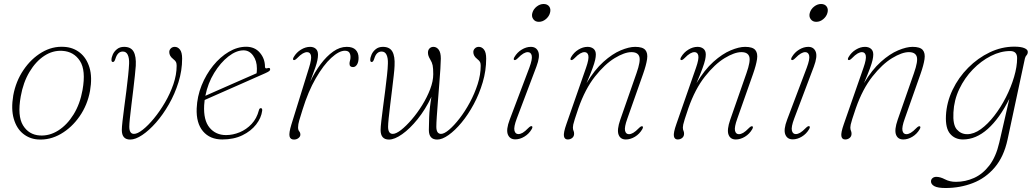

<svg xmlns="http://www.w3.org/2000/svg" viewBox="-20 -692 5198 963"><path d="M302 -457Q347 -454.5 380.5 -428Q414 -401.5 428.8 -353.2Q443.5 -305 431.5 -236Q418.5 -165 379.2 -108.5Q340 -52 285 -20.2Q230 11.5 170 7.5Q127.5 4.5 95.2 -21.8Q63 -48 49 -96.5Q35 -145 46.5 -213.5Q59.5 -284.5 97.8 -341Q136 -397.5 189.5 -429.2Q243 -461 302 -457ZM179.5 -12.5Q228 -9.5 272.2 -37.5Q316.5 -65.5 349 -118Q381.5 -170.5 394 -241Q411.5 -339 381 -386.2Q350.5 -433.5 292.5 -437Q245 -440 202.2 -412Q159.5 -384 128 -331.5Q96.5 -279 84 -208.5Q66.5 -110.5 95.5 -63.2Q124.5 -16 179.5 -12.5Z M591 -40Q591 -54 594.5 -84.8Q598 -115.5 603.2 -155Q608.5 -194.5 613.8 -236Q619 -277.5 622.8 -313.8Q626.5 -350 627.5 -373Q628.5 -400.5 620.8 -417Q613 -433.5 596 -433.5Q570 -433.5 559 -397.5Q554 -381 546.5 -381Q539 -381 539 -391.5Q539 -403.5 545.8 -418.8Q552.5 -434 566.8 -445.5Q581 -457 602.5 -457Q636.5 -457 650 -433.2Q663.5 -409.5 661 -362Q660 -345 656.5 -313Q653 -281 648.5 -242.5Q644 -204 639.2 -166.2Q634.5 -128.5 631.5 -99Q628.5 -69.5 628.5 -56.5Q628.5 -20.5 652 -20.5Q669.5 -20.5 696.2 -41.5Q723 -62.5 752.2 -98Q781.5 -133.5 807.5 -178Q833.5 -222.5 849.8 -270Q866 -317.5 866 -362Q866 -374 862.8 -380.8Q859.5 -387.5 847.5 -397Q829 -411.5 829 -431Q829 -441.5 836.8 -449.2Q844.5 -457 856.5 -457Q872 -457 882.8 -443Q893.5 -429 893.5 -398Q893.5 -338 875.2 -279.5Q857 -221 827.2 -169Q797.5 -117 762.5 -77.2Q727.5 -37.5 693.5 -14.8Q659.5 8 633 8Q591 8 591 -40Z M1295 -136.5Q1290.5 -101 1264.8 -67.8Q1239 -34.5 1195.8 -13.5Q1152.5 7.5 1095 7.5Q1033 7.5 998.2 -33.5Q963.5 -74.5 966.5 -148.5Q969 -208.5 991.2 -263.8Q1013.5 -319 1049 -362.8Q1084.5 -406.5 1127.5 -432Q1170.5 -457.5 1214.5 -457.5Q1258 -457.5 1283.5 -427.5Q1309 -397.5 1309 -357.5Q1309 -346 1321.5 -350Q1335 -354.5 1335 -344Q1335 -339.5 1330.2 -335.5Q1325.5 -331.5 1311 -325Q1292.5 -317 1260.8 -302.8Q1229 -288.5 1191.2 -272Q1153.5 -255.5 1116.8 -239.2Q1080 -223 1050.5 -210Q1021 -197 1006.5 -190.5Q1004.5 -177.5 1004 -164.5Q1000 -89 1031 -51.8Q1062 -14.5 1113.5 -14.5Q1148 -14.5 1182 -28.5Q1216 -42.5 1242 -70.2Q1268 -98 1278.5 -139Q1281 -149.5 1288 -149.5Q1296.5 -149.5 1295 -136.5ZM1201.5 -439.5Q1165 -439.5 1125.5 -408.8Q1086 -378 1054.2 -326.2Q1022.5 -274.5 1010 -211.5Q1028.5 -220 1060.8 -234Q1093 -248 1130.8 -264.8Q1168.5 -281.5 1204.5 -297.2Q1240.5 -313 1267 -324.5Q1268.5 -333 1268.5 -348.5Q1268.5 -387 1249.5 -413.2Q1230.5 -439.5 1201.5 -439.5Z M1452.5 -391Q1446.5 -393.5 1453 -405.5Q1467 -429.5 1489.8 -443.2Q1512.5 -457 1535.5 -457Q1553 -457 1564 -447.2Q1575 -437.5 1575 -417.5Q1575 -392.5 1562.2 -355.2Q1549.5 -318 1535.5 -281.5Q1558.5 -330.5 1588.2 -370.2Q1618 -410 1651.2 -433.5Q1684.5 -457 1719 -457Q1749.5 -457 1764 -442Q1778.5 -427 1778.5 -402Q1778.5 -380.5 1770.5 -368Q1762.5 -355.5 1750.5 -355.5Q1733 -355.5 1733 -372.5Q1733 -380.5 1735.5 -388.2Q1738 -396 1738 -406Q1738 -420 1731.8 -428.8Q1725.5 -437.5 1709.5 -437.5Q1680.5 -437.5 1641.2 -401.5Q1602 -365.5 1563.8 -299.2Q1525.5 -233 1497.5 -142Q1486.5 -107.5 1480.8 -87.8Q1475 -68 1475 -53Q1475 -40 1480.8 -33.2Q1486.5 -26.5 1486.5 -16.5Q1486.5 -7 1477 0.5Q1467.5 8 1454.5 8Q1436 8 1432.2 -8.5Q1428.5 -25 1441.5 -67.5L1530 -352.5Q1543.5 -395.5 1539.8 -413Q1536 -430.5 1520 -430.5Q1510.5 -430.5 1498.5 -423.8Q1486.5 -417 1470 -400Q1458.5 -388.5 1452.5 -391Z M1889 -40Q1889 -54 1892.5 -84.8Q1896 -115.5 1901.2 -155Q1906.5 -194.5 1911.8 -236Q1917 -277.5 1921 -313.8Q1925 -350 1925.5 -373Q1926.5 -400.5 1918.8 -417Q1911 -433.5 1894 -433.5Q1881.5 -433.5 1872.2 -425.2Q1863 -417 1857 -397.5Q1852 -381 1844.5 -381Q1837 -381 1837 -391.5Q1837 -403.5 1843.8 -418.8Q1850.5 -434 1864.8 -445.5Q1879 -457 1900.5 -457Q1934.5 -457 1948 -433.2Q1961.5 -409.5 1959 -362Q1958.5 -345 1954.8 -313Q1951 -281 1946.5 -242.5Q1942 -204 1937.2 -166.5Q1932.5 -129 1929.5 -99.2Q1926.5 -69.5 1926.5 -56.5Q1926.5 -20.5 1950 -20.5Q1966.5 -20.5 1991.8 -40.2Q2017 -60 2045 -92.5Q2073 -125 2097.5 -164.5Q2122 -204 2137.5 -244.5Q2153 -285 2153 -320Q2153 -349.5 2150 -364.2Q2147 -379 2138 -393.5Q2131.5 -404.5 2129 -412.2Q2126.5 -420 2126.5 -428Q2126.5 -441 2134.2 -449Q2142 -457 2154 -457Q2169.5 -457 2180.2 -443Q2191 -429 2191 -398Q2191 -381 2188.8 -346.8Q2186.5 -312.5 2183.2 -269.8Q2180 -227 2176.5 -184.5Q2173 -142 2170.8 -107.8Q2168.5 -73.5 2168.5 -56.5Q2168.5 -20.5 2192 -20.5Q2208 -20.5 2232.8 -41.5Q2257.5 -62.5 2285 -98Q2312.5 -133.5 2336.5 -178Q2360.5 -222.5 2375.8 -270Q2391 -317.5 2391 -362Q2391 -374 2387.8 -380.8Q2384.5 -387.5 2372.5 -397Q2354 -411.5 2354 -431Q2354 -441.5 2361.8 -449.2Q2369.5 -457 2381.5 -457Q2397 -457 2407.8 -443Q2418.5 -429 2418.5 -398Q2418.5 -338 2401.2 -279.5Q2384 -221 2356 -169Q2328 -117 2295 -77.2Q2262 -37.5 2230 -14.8Q2198 8 2173 8Q2131 8 2131 -40Q2131 -59 2132.5 -103.8Q2134 -148.5 2144 -206.5Q2113.5 -142.5 2074.5 -94.2Q2035.5 -46 1997.2 -19Q1959 8 1931 8Q1889 8 1889 -40Z M2682.5 -582.5Q2664.5 -582.5 2654.8 -595.8Q2645 -609 2650 -627Q2655.5 -646.5 2672 -659.2Q2688.5 -672 2706.5 -672Q2725.5 -672 2734.8 -659.2Q2744 -646.5 2738.5 -627Q2733.5 -609 2717.5 -595.8Q2701.5 -582.5 2682.5 -582.5ZM2572 -97.5Q2556 -55 2560.2 -37.2Q2564.5 -19.5 2580 -19.5Q2590 -19.5 2601.8 -26.2Q2613.5 -33 2630 -50Q2641.5 -61.5 2647.5 -59Q2653.5 -56.5 2647 -44.5Q2633 -20.5 2610.2 -6.8Q2587.5 7 2564.5 7Q2537 7 2527.2 -17.5Q2517.5 -42 2536.5 -92L2635 -352.5Q2651 -395.5 2647 -413Q2643 -430.5 2627 -430.5Q2617.5 -430.5 2605.5 -423.8Q2593.5 -417 2577 -400Q2565.5 -388.5 2559.5 -391Q2553.5 -393.5 2560 -405.5Q2574 -429.5 2596.8 -443.2Q2619.5 -457 2642.5 -457Q2670 -457 2679.8 -432.8Q2689.5 -408.5 2670.5 -358Z M2844 -391Q2838 -393.5 2844.5 -405.5Q2858.5 -429.5 2881.2 -443.2Q2904 -457 2927 -457Q2945 -457 2956.8 -447.5Q2968.5 -438 2968.5 -418.5Q2968.5 -407 2965 -391.2Q2961.5 -375.5 2951.5 -348.2Q2941.5 -321 2922 -275Q2962 -342 3006.8 -382Q3051.5 -422 3093.2 -439.5Q3135 -457 3165.5 -457Q3203.5 -457 3216.8 -441.2Q3230 -425.5 3225.5 -395.2Q3221 -365 3205.5 -321L3126.5 -97Q3111 -54 3115 -36.5Q3119 -19 3134.5 -19Q3144.5 -19 3156.2 -25.8Q3168 -32.5 3184.5 -49.5Q3196 -61 3202 -58.5Q3208 -56 3201.5 -44Q3187.5 -20 3164.8 -6.2Q3142 7.5 3119 7.5Q3091.5 7.5 3082.5 -16.8Q3073.5 -41 3091 -91.5L3172.5 -325Q3194 -386 3186.5 -408.2Q3179 -430.5 3147 -430.5Q3112.5 -430.5 3063 -400.5Q3013.5 -370.5 2964.2 -308.2Q2915 -246 2881 -149Q2869 -113.5 2863 -94.8Q2857 -76 2855.2 -67.2Q2853.5 -58.5 2853.5 -53Q2853.5 -42 2856.5 -36.2Q2859.5 -30.5 2859.5 -21Q2859.5 -8 2850 -0.2Q2840.5 7.5 2827.5 7.5Q2811.5 7.5 2808.5 -9.2Q2805.5 -26 2821 -70L2919.5 -352.5Q2934.5 -395.5 2931 -413Q2927.5 -430.5 2911.5 -430.5Q2902 -430.5 2890 -423.8Q2878 -417 2861.5 -400Q2850 -388.5 2844 -391Z M3395.5 -391Q3389.5 -393.5 3396 -405.5Q3410 -429.5 3432.8 -443.2Q3455.5 -457 3478.5 -457Q3496.5 -457 3508.2 -447.5Q3520 -438 3520 -418.5Q3520 -407 3516.5 -391.2Q3513 -375.5 3503 -348.2Q3493 -321 3473.5 -275Q3513.5 -342 3558.2 -382Q3603 -422 3644.8 -439.5Q3686.5 -457 3717 -457Q3755 -457 3768.2 -441.2Q3781.5 -425.5 3777 -395.2Q3772.5 -365 3757 -321L3678 -97Q3662.5 -54 3666.5 -36.5Q3670.5 -19 3686 -19Q3696 -19 3707.8 -25.8Q3719.5 -32.5 3736 -49.5Q3747.5 -61 3753.5 -58.5Q3759.5 -56 3753 -44Q3739 -20 3716.2 -6.2Q3693.5 7.5 3670.5 7.5Q3643 7.5 3634 -16.8Q3625 -41 3642.5 -91.5L3724 -325Q3745.5 -386 3738 -408.2Q3730.5 -430.5 3698.5 -430.5Q3664 -430.5 3614.5 -400.5Q3565 -370.5 3515.8 -308.2Q3466.5 -246 3432.5 -149Q3420.5 -113.5 3414.5 -94.8Q3408.5 -76 3406.8 -67.2Q3405 -58.5 3405 -53Q3405 -42 3408 -36.2Q3411 -30.5 3411 -21Q3411 -8 3401.5 -0.2Q3392 7.5 3379 7.5Q3363 7.5 3360 -9.2Q3357 -26 3372.5 -70L3471 -352.5Q3486 -395.5 3482.5 -413Q3479 -430.5 3463 -430.5Q3453.5 -430.5 3441.5 -423.8Q3429.5 -417 3413 -400Q3401.5 -388.5 3395.5 -391Z M4074 -582.5Q4056 -582.5 4046.2 -595.8Q4036.5 -609 4041.5 -627Q4047 -646.5 4063.5 -659.2Q4080 -672 4098 -672Q4117 -672 4126.2 -659.2Q4135.5 -646.5 4130 -627Q4125 -609 4109 -595.8Q4093 -582.5 4074 -582.5ZM3963.5 -97.5Q3947.5 -55 3951.8 -37.2Q3956 -19.5 3971.5 -19.5Q3981.5 -19.5 3993.2 -26.2Q4005 -33 4021.5 -50Q4033 -61.5 4039 -59Q4045 -56.5 4038.5 -44.5Q4024.5 -20.5 4001.8 -6.8Q3979 7 3956 7Q3928.5 7 3918.8 -17.5Q3909 -42 3928 -92L4026.5 -352.5Q4042.5 -395.5 4038.5 -413Q4034.5 -430.5 4018.5 -430.5Q4009 -430.5 3997 -423.8Q3985 -417 3968.5 -400Q3957 -388.5 3951 -391Q3945 -393.5 3951.5 -405.5Q3965.5 -429.5 3988.2 -443.2Q4011 -457 4034 -457Q4061.5 -457 4071.2 -432.8Q4081 -408.5 4062 -358Z M4235.5 -391Q4229.5 -393.5 4236 -405.5Q4250 -429.5 4272.8 -443.2Q4295.5 -457 4318.5 -457Q4336.5 -457 4348.2 -447.5Q4360 -438 4360 -418.5Q4360 -407 4356.5 -391.2Q4353 -375.5 4343 -348.2Q4333 -321 4313.5 -275Q4353.5 -342 4398.2 -382Q4443 -422 4484.8 -439.5Q4526.5 -457 4557 -457Q4595 -457 4608.2 -441.2Q4621.5 -425.5 4617 -395.2Q4612.5 -365 4597 -321L4518 -97Q4502.5 -54 4506.5 -36.5Q4510.5 -19 4526 -19Q4536 -19 4547.8 -25.8Q4559.5 -32.5 4576 -49.5Q4587.5 -61 4593.5 -58.5Q4599.5 -56 4593 -44Q4579 -20 4556.2 -6.2Q4533.5 7.5 4510.5 7.5Q4483 7.5 4474 -16.8Q4465 -41 4482.5 -91.5L4564 -325Q4585.5 -386 4578 -408.2Q4570.5 -430.5 4538.5 -430.5Q4504 -430.5 4454.5 -400.5Q4405 -370.5 4355.8 -308.2Q4306.5 -246 4272.5 -149Q4260.5 -113.5 4254.5 -94.8Q4248.5 -76 4246.8 -67.2Q4245 -58.5 4245 -53Q4245 -42 4248 -36.2Q4251 -30.5 4251 -21Q4251 -8 4241.5 -0.2Q4232 7.5 4219 7.5Q4203 7.5 4200 -9.2Q4197 -26 4212.5 -70L4311 -352.5Q4326 -395.5 4322.5 -413Q4319 -430.5 4303 -430.5Q4293.5 -430.5 4281.5 -423.8Q4269.5 -417 4253 -400Q4241.5 -388.5 4235.5 -391Z M5033.5 8Q5015 94 4969.2 147.8Q4923.5 201.5 4859.5 226.2Q4795.5 251 4722.5 251Q4683.5 251 4666.5 241.8Q4649.5 232.5 4649.5 218Q4649.5 208 4657 201.5Q4664.5 195 4676.5 195Q4696 195 4719.8 207.5Q4743.5 220 4774.5 220Q4822 220 4865.5 200.5Q4909 181 4942.2 137.8Q4975.5 94.5 4992 23L5042.5 -196.5Q4993.5 -98 4934.2 -45.2Q4875 7.5 4810 7.5Q4770 7.5 4745.8 -20.5Q4721.5 -48.5 4724.5 -112Q4728 -179.5 4757.8 -241.5Q4787.5 -303.5 4836 -352.2Q4884.5 -401 4944.2 -429.5Q5004 -458 5067 -458Q5100 -458 5117.5 -450.8Q5135 -443.5 5135 -432Q5135 -421.5 5129 -415.2Q5123 -409 5120.5 -398.5ZM4762 -128Q4758.5 -66 4779.2 -42.5Q4800 -19 4831 -19Q4864.5 -19 4899.5 -44.2Q4934.5 -69.5 4967 -111.5Q4999.5 -153.5 5025.2 -204Q5051 -254.5 5066.2 -306Q5081.5 -357.5 5081.5 -400.5Q5081.5 -436 5046.5 -436Q4998.5 -436 4949.8 -411.2Q4901 -386.5 4859.5 -343.8Q4818 -301 4791.5 -245.5Q4765 -190 4762 -128Z"/></svg>

Font: Fraunces 9pt S000 Thin
Style: Italic
Weight: 100
Italic angle: -16°
Version: Version 1.000; ttfautohint (v1.8.3)